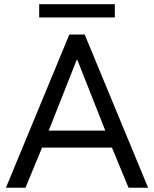

<svg xmlns="http://www.w3.org/2000/svg" viewBox="-20 -882 724 902"><path d="M305.7 -719.7H377.9L675.8 0H584L505.9 -188.5H177.7L99.6 0H7.8ZM164.1 -862.3H519.5V-799.8H164.1ZM474.6 -268.6 343.8 -599.6H339.8L209 -268.6Z"/></svg>

Font: Reddit Sans Vanilla
Style: Regular
Weight: 400
Designer: Stephen Hutchings
Foundry: Reddit
Version: Version 1.013